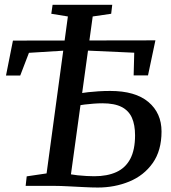

<svg xmlns="http://www.w3.org/2000/svg" viewBox="-20 -790 727 816"><path d="M395.5 7Q370.5 7 336.5 5.2Q302.5 3.5 269.2 1.8Q236 0 213 0H89L93.5 -40.5L178 -53L268.5 -720L198 -731.5L203.5 -769.5H457L452.5 -731.5L374 -720L281.5 -49Q291.5 -47 309.8 -45Q328 -43 347.8 -42Q367.5 -41 380.5 -41Q436 -41 474.8 -58.8Q513.5 -76.5 533.8 -115Q554 -153.5 554 -215Q554 -259 540.8 -289.2Q527.5 -319.5 497.2 -335.2Q467 -351 415 -351Q398.5 -351 378 -349.5Q357.5 -348 340 -345.8Q322.5 -343.5 315 -341.5L320 -393.5Q334.5 -396 354.8 -398.2Q375 -400.5 399 -402Q423 -403.5 448.5 -403.5Q555 -403.5 610.8 -356.5Q666.5 -309.5 666.5 -231Q666.5 -150 629 -97Q591.5 -44 529.5 -18.5Q467.5 7 395.5 7ZM5.5 -469 35 -617.5 640.5 -618.5 609 -469.5H548L550.5 -566L296 -577.5L103 -565.5L66 -469Z"/></svg>

Font: Merriweather 28pt
Style: Italic
Weight: 400
Italic angle: -7.8°
Version: Version 2.101